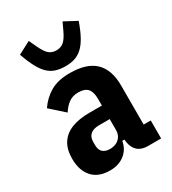

<svg xmlns="http://www.w3.org/2000/svg" viewBox="-194 -894 903 1008"><g transform="rotate(-30 258.0 -389.5)"><path d="M488 0H407Q383 0 362.5 -9.5Q342 -19 329.5 -43.5Q317 -68 317 -113V-127L348 -91H305Q297 -44 261.5 -16Q226 12 173 12Q103 12 66.5 -29Q30 -70 30 -141Q30 -198 54 -234.5Q78 -271 122.5 -288Q167 -305 229 -305H305V-346Q305 -387 288 -407Q271 -427 231 -427Q197 -427 173 -409.5Q149 -392 131 -363L48 -437Q80 -484 126 -510.5Q172 -537 244 -537Q346 -537 395.5 -489Q445 -441 445 -346V-109H488ZM305 -223H242Q206 -223 188 -207.5Q170 -192 170 -163V-144Q170 -114 185.5 -100Q201 -86 229 -86Q250 -86 267 -94Q284 -102 294.5 -118Q305 -134 305 -158ZM244 -579Q211 -579 186 -587Q161 -595 140.5 -614Q120 -633 102 -666.5Q84 -700 66 -751L142 -791L162 -748Q183 -703 201 -689Q219 -675 244 -675Q270 -675 288.5 -690Q307 -705 327 -748L347 -791L422 -751Q404 -700 385.5 -666.5Q367 -633 346 -614Q325 -595 300.5 -587Q276 -579 244 -579Z"/></g></svg>

Font: IBM Plex Sans Condensed
Style: Bold
Weight: 700
Width: 3
Designer: Mike Abbink, Paul van der Laan, Pieter van Rosmalen
Foundry: Bold Monday
Version: Version 3.201